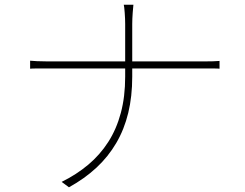

<svg xmlns="http://www.w3.org/2000/svg" viewBox="-20 -777 1040 816"><path d="M512 -675Q512 -696 510 -723Q508 -750 506 -757H547Q546 -750 544 -723Q542 -696 542 -675Q542 -646 542 -604Q542 -562 542 -520.5Q542 -479 542 -451Q542 -367 525 -297Q508 -227 474 -169Q440 -111 390 -64.5Q340 -18 273 19L242 -4Q305 -35 355 -77Q405 -119 440 -173.5Q475 -228 493.5 -297Q512 -366 512 -451Q512 -478 512 -519.5Q512 -561 512 -603.5Q512 -646 512 -675ZM108 -519Q116 -518 137.5 -517Q159 -516 182 -516Q191 -516 229.5 -516Q268 -516 326 -516Q384 -516 451 -516Q518 -516 585 -516Q652 -516 709 -516Q766 -516 803.5 -516Q841 -516 849 -516Q865 -516 885.5 -516.5Q906 -517 913 -518V-485Q906 -486 885.5 -486Q865 -486 848 -486Q840 -486 802.5 -486Q765 -486 708 -486Q651 -486 584.5 -486Q518 -486 451 -486Q384 -486 326.5 -486Q269 -486 230.5 -486Q192 -486 183 -486Q159 -486 137.5 -486Q116 -486 108 -485Z"/></svg>

Font: Noto Sans JP
Style: Regular
Weight: 100
Designer: Ryoko NISHIZUKA 西塚涼子 (kana, bopomofo & ideographs); Paul D. Hunt (Latin, Greek & Cyrillic); Sandoll Communications 산돌커뮤니
Foundry: Adobe
Version: Version 2.004;hotconv 1.0.118;makeotfexe 2.5.65603